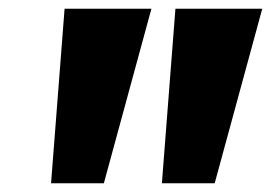

<svg xmlns="http://www.w3.org/2000/svg" viewBox="-20 -730 621 440"><path d="M97 -310 128 -710H327L218 -310ZM351 -310 382 -710H581L472 -310Z"/></svg>

Font: Livvic Black
Style: Italic
Weight: 900
Italic angle: -10°
Designer: Jacques Le Bailly, Baron von Fonthausen
Version: Version 1.001; ttfautohint (v1.8.2)